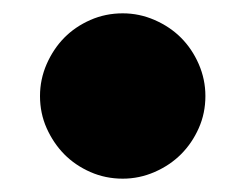

<svg xmlns="http://www.w3.org/2000/svg" viewBox="-20 -498 368 288"><path d="M40 -354Q40 -378.9 50 -401.9Q60.1 -424.8 76.4 -441.4Q92.8 -458 115.5 -468Q138.2 -478 164.1 -478Q189 -478 211.9 -468Q234.9 -458 251.5 -441.4Q268.1 -424.8 278.1 -401.9Q288.1 -378.9 288.1 -354Q288.1 -328.1 278.1 -305.7Q268.1 -283.2 251.5 -266.6Q234.9 -250 211.9 -240Q189 -230 164.1 -230Q138.2 -230 115.5 -240Q92.8 -250 76.4 -266.6Q60.1 -283.2 50 -305.7Q40 -328.1 40 -354Z"/></svg>

Font: Ultra
Style: Regular
Weight: 400
Designer: Astigmatic (AOETI)
Foundry: Astigmatic (AOETI)
Version: Version 1.001